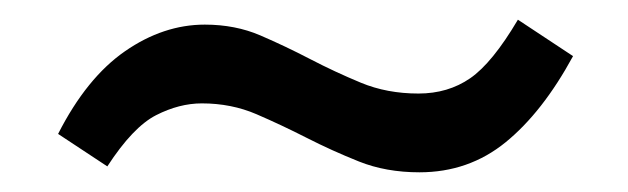

<svg xmlns="http://www.w3.org/2000/svg" viewBox="-20 -368 638 195"><path d="M406 -193Q372 -193 344.5 -204Q317 -215 291.5 -228Q266 -241 240.5 -252Q215 -263 185 -263Q162 -263 138.5 -251Q115 -239 89 -199L39 -232Q68 -289 107 -316Q146 -343 188 -343Q219 -343 244.5 -332Q270 -321 295 -308Q320 -295 346.5 -284Q373 -273 405 -273Q435 -273 457.5 -288.5Q480 -304 506 -348L562 -311Q531 -254 493.5 -223.5Q456 -193 406 -193Z"/></svg>

Font: Zilla Slab Medium
Style: Regular
Weight: 500
Designer: Typotheque.com
Foundry: Typotheque type foundry
Version: Version 1.1; 2017